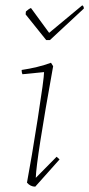

<svg xmlns="http://www.w3.org/2000/svg" viewBox="-20 -692 334 719"><path d="M153 -542 76 -638 77 -649Q88 -659 96 -662L164 -569L288 -672Q294 -669 294 -660L167 -542ZM145 -422 64 -414Q61 -420 61 -430Q122 -439 171 -457L179 -444Q116 -95 114 -26L192 -105L203 -95L112 7Q94 7 81 -8Q98 -98 121.5 -248.5Q145 -399 145 -422Z"/></svg>

Font: Albura ExtraLight
Style: Italic
Weight: 156
Italic angle: -7°
Designer: Mercedes Jáuregui
Foundry: Omnibus-Type Team
Version: Version 1.000